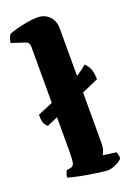

<svg xmlns="http://www.w3.org/2000/svg" viewBox="-173 -858 633 915"><g transform="rotate(-20 144.0 -400.0)"><path d="M209 0Q198 0 171 -3.5Q144 -7 112 -12.5Q80 -18 53 -24Q26 -30 14 -34Q14 -42 17.5 -52Q21 -62 24 -68L43 -71Q59 -73 63 -89Q67 -105 67 -153V-321L12 -297Q-1 -308 -5.5 -322Q-10 -336 -10 -361Q34 -380 67 -394V-679Q67 -700 50 -706L-20 -729Q-18 -743 -13.5 -754.5Q-9 -766 -5 -770Q6 -775 31 -782Q56 -789 85.5 -794.5Q115 -800 140 -800Q178 -800 201 -776Q224 -752 224 -714V-473Q253 -491 277 -512Q294 -494 300.5 -476Q307 -458 308 -426L224 -389V-133Q224 -112 219 -97Q214 -82 209 -76L276 -67Q278 -63 280.5 -54Q283 -45 283 -35Q276 -23 251.5 -11.5Q227 0 209 0Z"/></g></svg>

Font: Texturina 72pt Black
Style: Regular
Weight: 900
Designer: Guillermo Torres Carreño
Foundry: Omnibus-Type
Version: Version 1.002; ttfautohint (v1.8.3)